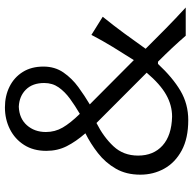

<svg xmlns="http://www.w3.org/2000/svg" viewBox="-22 -782 814 811"><g transform="rotate(-90 385.5 -377.0)"><path d="M283.2 10.7Q206.5 10.7 155.3 -16.8Q104 -44.4 78.4 -90.3Q52.7 -136.2 52.7 -191.9Q52.7 -251.5 78.1 -295.4Q103.5 -339.4 143.8 -370.8Q184.1 -402.3 227.5 -423.8Q192.9 -463.4 173.1 -502.4Q153.3 -541.5 153.3 -588.9Q153.3 -643.6 178.2 -682.6Q203.1 -721.7 244.9 -742.7Q286.6 -763.7 336.9 -763.7Q385.7 -763.7 424.8 -744.1Q463.9 -724.6 486.6 -688.2Q509.3 -651.9 509.3 -601.1Q509.3 -552.7 484.4 -516.6Q459.5 -480.5 422.6 -453.6Q385.7 -426.8 349.6 -405.3L536.6 -219.2Q565.4 -264.6 592.3 -308.3Q619.1 -352.1 643.1 -398.4L719.7 -350.6Q684.1 -306.6 650.9 -261.5Q617.7 -216.3 584.5 -169.4Q626.5 -127 669.7 -84.5Q712.9 -42 758.8 0H639.6Q590.8 -56.6 529.8 -117.2H520.5Q462.9 -55.2 407 -22.2Q351.1 10.7 283.2 10.7ZM309.6 -447.3Q343.8 -467.3 373.3 -488.8Q402.8 -510.3 421.4 -536.6Q439.9 -563 439.9 -597.7Q439.9 -647 412.1 -675Q384.3 -703.1 339.8 -705.1Q290 -703.1 261.5 -670.9Q232.9 -638.7 232.9 -590.8Q232.9 -552.2 251.7 -519.8Q270.5 -487.3 309.6 -447.3ZM483.4 -165 271 -377Q211.9 -347.2 172.6 -305.2Q133.3 -263.2 133.3 -201.2Q133.3 -136.2 175.8 -97.9Q218.3 -59.6 297.9 -57.6Q346.2 -57.6 390.6 -82.8Q435.1 -107.9 483.4 -165Z"/></g></svg>

Font: Pinar-DS2-FD Regular
Style: Regular
Weight: 400
Designer: Amin Abedi
Version: Version 2.000